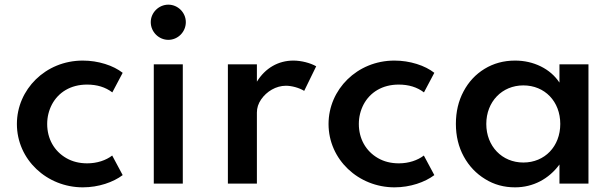

<svg xmlns="http://www.w3.org/2000/svg" viewBox="-20 -788 2642 824"><path d="M335.5 16C403 16 466 -6 506.5 -36.5L461.5 -120.5C435 -100 396.5 -87 354.5 -87C320.5 -87 290.5 -94.5 264.5 -109.5C212.5 -139.5 182.5 -192.5 182.5 -256C182.5 -286 189.5 -314 203 -340C230.5 -391.5 283 -425 353.5 -425C396.5 -425 432.5 -414 462 -391.5L506.5 -475.5C486.5 -491 461.5 -504 431 -513.5C400.5 -523 368.5 -528 335 -528C175 -528 52.5 -403.5 52.5 -256C52.5 -103 181 16 335.5 16Z M702.5 -617C743.5 -617 777.5 -651 777.5 -693C777.5 -734 743.5 -768 702.5 -768C661.5 -768 627 -734 627 -693C627 -651 661.5 -617 702.5 -617ZM764.5 0V-512H640V0Z M1082.5 0V-305C1082.5 -325 1088.5 -343.5 1100.5 -361C1124 -395.5 1164.5 -420 1207 -420C1231.5 -420 1263.5 -411.5 1285.5 -398L1337 -503.5C1311.5 -518 1273 -528 1239 -528C1174.5 -528 1118.5 -496 1082.5 -437.5V-512H958V0Z M1673 16C1740.5 16 1803.5 -6 1844 -36.5L1799 -120.5C1772.5 -100 1734 -87 1692 -87C1658 -87 1628 -94.5 1602 -109.5C1550 -139.5 1520 -192.5 1520 -256C1520 -286 1527 -314 1540.5 -340C1568 -391.5 1620.5 -425 1691 -425C1734 -425 1770 -414 1799.5 -391.5L1844 -475.5C1824 -491 1799 -504 1768.5 -513.5C1738 -523 1706 -528 1672.5 -528C1512.5 -528 1390 -403.5 1390 -256C1390 -103 1518.5 16 1673 16Z M2190.5 16C2268 16 2335.5 -20 2381 -82V0H2505.5V-512H2381V-433.5C2361.5 -463 2334.5 -486.5 2301 -503C2267.5 -519.5 2230.5 -528 2190.5 -528C2141.5 -528 2098 -516 2059.5 -492.5C2021 -469 1991 -436.5 1969.5 -396C1947.5 -355 1936.5 -308.5 1936.5 -256.5C1936.5 -204 1948 -157 1970.5 -116C1993 -75 2023.5 -43 2062 -19.5C2100.5 4.5 2143 16 2190.5 16ZM2226 -90.5C2134.5 -90.5 2067 -160.5 2067 -256C2067 -351.5 2134.5 -421.5 2226 -421.5C2318 -421.5 2384.5 -352.5 2384.5 -256C2384.5 -160 2318 -90.5 2226 -90.5Z"/></svg>

Font: Spartan SemiBold
Style: Regular
Weight: 600
Designer: Matt Bailey, Mirko Velimirovic
Foundry: Matt Bailey
Version: Version 1.003